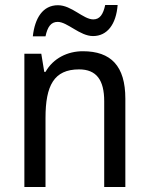

<svg xmlns="http://www.w3.org/2000/svg" viewBox="-20 -752 599 772"><path d="M112 -606H163C171 -644 185 -664 212 -664C251 -664 301 -607 354 -607C411 -607 447 -654 453 -732H403C395 -695 382 -674 355 -674C315 -674 268 -731 213 -731C152 -731 120 -679 112 -606ZM313 -546C252 -546 194 -518 163 -463H158L146 -536H78V0H163V-278C163 -408 197 -473 298 -473C368 -473 399 -430 399 -345V0H484V-355C484 -487 426 -546 313 -546Z"/></svg>

Font: Noto Sans Lao Looped SemiCondensed
Style: Regular
Weight: 400
Width: 4
Designer: Mark Frömberg, Ben Mitchell
Foundry: The Fontpad Ltd
Version: Version 1.003